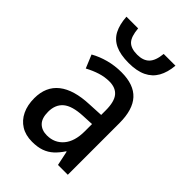

<svg xmlns="http://www.w3.org/2000/svg" viewBox="-228 -851 952 952"><g transform="rotate(45 248.0 -375.0)"><path d="M253.9 -547.9Q341.3 -547.9 383.3 -502Q425.3 -456.1 425.3 -362.8V0H356.4L340.3 -76.7H337.4Q318.8 -48.3 297.9 -29.1Q276.9 -9.8 249.5 0Q222.2 9.8 184.1 9.8Q138.2 9.8 106 -10.3Q73.7 -30.3 56.4 -66.4Q39.1 -102.5 39.1 -150.9Q39.1 -232.4 93.8 -275.6Q148.4 -318.8 254.9 -322.8L332.5 -326.7V-358.4Q332.5 -419.4 310.3 -446.3Q288.1 -473.1 244.1 -473.1Q211.9 -473.1 180.2 -463.1Q148.4 -453.1 115.7 -435.5L86.9 -504.9Q122.1 -524.9 164.8 -536.4Q207.5 -547.9 253.9 -547.9ZM332.5 -262.7 271.5 -259.8Q198.7 -256.3 167 -229.2Q135.3 -202.1 135.3 -151.9Q135.3 -106.9 156.5 -85.7Q177.7 -64.5 213.9 -64.5Q267.1 -64.5 299.8 -102.8Q332.5 -141.1 332.5 -211.9ZM420.4 -759.8Q416 -709.5 396.5 -675Q377 -640.6 340.1 -622.8Q303.2 -605 246.6 -605Q188.5 -605 152.1 -622.1Q115.7 -639.2 97.9 -673.6Q80.1 -708 76.7 -759.8H158.7Q163.1 -706.5 183.3 -685.3Q203.6 -664.1 247.6 -664.1Q289.1 -664.1 311 -686.3Q333 -708.5 337.9 -759.8Z"/></g></svg>

Font: Open Sans SemiCondensed Medium
Style: Regular
Weight: 500
Width: 4
Designer: Monotype Design Team
Foundry: Monotype Imaging Inc.
Version: Version 3.000